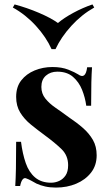

<svg xmlns="http://www.w3.org/2000/svg" viewBox="-20 -834 497 868"><path d="M217 -531Q259 -531 289 -519Q319 -507 333 -498Q367 -473 374 -530H396Q394 -501 393 -461.5Q392 -422 392 -356H370Q365 -393 351 -428Q337 -463 310 -486.5Q283 -510 239 -510Q208 -510 187.5 -492Q167 -474 167 -441Q167 -411 185 -388.5Q203 -366 231.5 -346.5Q260 -327 291 -304Q327 -280 355 -255.5Q383 -231 400 -201.5Q417 -172 417 -132Q417 -86 391.5 -53.5Q366 -21 324.5 -3.5Q283 14 233 14Q206 14 184 9Q162 4 145 -4Q132 -11 121.5 -17Q111 -23 100 -27Q90 -32 82.5 -23Q75 -14 71 7H49Q51 -25 52 -71Q53 -117 53 -193H75Q82 -138 96.5 -96.5Q111 -55 139 -31.5Q167 -8 211 -8Q230 -8 247.5 -16Q265 -24 276.5 -41Q288 -58 288 -87Q288 -131 258 -160Q228 -189 183 -222Q149 -247 119.5 -271Q90 -295 71.5 -325Q53 -355 53 -396Q53 -441 76 -470.5Q99 -500 136.5 -515.5Q174 -531 217 -531ZM398 -814 406 -800Q349 -768 302.5 -717Q256 -666 231 -612H213Q189 -666 142.5 -717Q96 -768 38 -800L46 -814Q102 -799 156 -776Q210 -753 242 -730Q269 -753 311.5 -776Q354 -799 398 -814Z"/></svg>

Font: Playfair Display SemiBold
Style: Regular
Weight: 600
Designer: Claus Eggers Sørensen
Foundry: Claus Eggers Sørensen
Version: Version 1.203